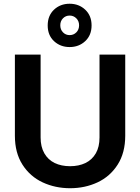

<svg xmlns="http://www.w3.org/2000/svg" viewBox="-20 -989 742 1016"><path d="M58.8 -270.7V-700H194.9V-261.6Q194.9 -212.2 214.6 -177.8Q234.3 -143.4 269.4 -126.4Q304.6 -109.5 351 -109.5Q396.9 -109.5 432.1 -126.4Q467.3 -143.4 487 -177.6Q506.6 -211.7 506.6 -261.6V-700H642.7V-270.7Q642.7 -180.6 602.7 -117.9Q562.6 -55.1 496.1 -24Q429.6 7 351 7Q272.4 7 205.6 -24Q138.9 -55.1 98.8 -117.9Q58.8 -180.6 58.8 -270.7ZM232.4 -854.1Q232.4 -906.2 265.7 -937.7Q299 -969.2 348.5 -969.2Q397.5 -969.2 431 -937.7Q464.6 -906.2 464.6 -854.4Q464.6 -802.6 431 -771.3Q397.5 -740 348.5 -740Q299.5 -740 265.9 -771.2Q232.4 -802.4 232.4 -854.1ZM398.5 -855.1Q398.5 -877.6 383.8 -892.1Q369.2 -906.6 348.5 -906.6Q327.6 -906.6 313.3 -892.1Q299 -877.6 299 -855.1Q299 -832.6 313.3 -817.9Q327.6 -803.2 348.5 -803.2Q369.5 -803.2 384 -817.8Q398.5 -832.4 398.5 -855.1Z"/></svg>

Font: AF Albert Sans Medium
Style: Regular
Weight: 500
Designer: Andreas Rasmussen
Foundry: a.Foundry
Version: Version 1.300;Glyphs 3.2 (3231)